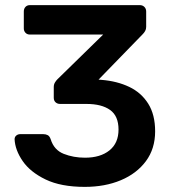

<svg xmlns="http://www.w3.org/2000/svg" viewBox="-20 -720 670 750"><path d="M311 10Q218 10 158 -19Q98 -48 68.5 -91Q39 -134 37 -176Q37 -185 43.5 -190.5Q50 -196 59 -196H149Q159 -196 166.5 -192Q174 -188 178 -176Q191 -134 229 -119Q267 -104 312 -104Q372 -104 407.5 -132.5Q443 -161 443 -214Q443 -267 410 -290.5Q377 -314 318 -314H215Q204 -314 197 -320.5Q190 -327 190 -338V-380Q190 -390 194.5 -397.5Q199 -405 204 -410L383 -585H97Q86 -585 79.5 -592Q73 -599 73 -609V-675Q73 -686 79.5 -693Q86 -700 97 -700H526Q537 -700 544 -693Q551 -686 551 -675V-615Q551 -606 547 -599Q543 -592 538 -587L365 -409L377 -408Q438 -403 485 -380.5Q532 -358 559 -315Q586 -272 586 -207Q586 -139 550 -90.5Q514 -42 452 -16Q390 10 311 10Z"/></svg>

Font: Rubik Medium
Style: Regular
Weight: 500
Designer: Hubert and Fischer
Foundry: Hubert and Fischer
Version: Version 2.300; ttfautohint (v1.8.4.7-5d5b);gftools[0.9.30]